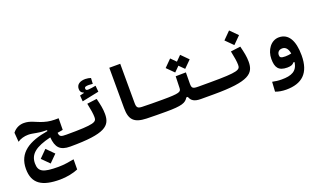

<svg xmlns="http://www.w3.org/2000/svg" viewBox="-93 -1289 3702 2208"><g transform="rotate(-20 1758.0 -185.5)"><path d="M580.1 4.9C618.2 4.9 632.3 -10.3 632.3 -65.9C632.3 -115.2 610.8 -139.2 585.9 -139.2C517.6 -139.2 501 -145.5 496.1 -193.8C517.1 -197.8 539.6 -201.2 563 -205.1L564.5 -347.2C494.1 -345.7 448.2 -348.1 387.2 -366.7C297.4 -393.6 250 -432.6 168 -432.6C122.1 -432.6 68.8 -414.6 30.3 -364.3L39.1 -250.5C73.2 -274.9 123 -288.6 168.9 -288.6C199.2 -288.6 225.6 -283.2 268.1 -275.4C324.7 -265.1 358.9 -265.1 392.6 -264.6V-252.4C160.2 -213.9 11.7 -126 11.7 72.8C11.7 253.4 121.1 321.8 340.8 321.8C423.3 321.8 509.8 302.7 563.5 279.3L564.5 155.3C500 167 439.9 177.7 370.1 177.7C188 177.7 130.9 151.4 130.9 48.3C130.9 -64.9 209.5 -127.9 398.9 -173.3C409.2 -46.9 455.6 4.9 580.1 4.9ZM300.8 110.8 390.1 21.5 300.8 -68.4 211.4 21.5Z M580.1 4.9C1010.3 4.9 1083 -67.4 1083 -211.4C1083 -272.5 1071.3 -327.1 1051.3 -406.7L931.2 -391.1C947.8 -313 956.5 -257.3 956.5 -218.3C956.5 -158.7 933.6 -139.2 585.9 -139.2C569.3 -139.2 551.8 -128.4 551.8 -75.7C551.8 -16.1 561 4.9 580.1 4.9ZM891.1 -435.1 1098.1 -478 1091.3 -553.2C1062 -547.9 1020 -540.5 999 -540.5C977.5 -540.5 967.8 -544.4 967.8 -563C967.8 -583.5 984.9 -587.9 1022.9 -587.9C1034.2 -587.9 1053.7 -586.4 1068.8 -584.5L1072.8 -654.8C1056.6 -661.1 1028.3 -666.5 1005.9 -666.5C941.9 -666.5 896.5 -640.1 896.5 -584C896.5 -552.7 910.6 -534.2 936.5 -526.4V-520.5L885.7 -508.3Z M1752 4.9C1780.3 4.9 1792 -30.3 1792 -63.5C1792 -106.9 1780.3 -139.2 1757.8 -139.2C1680.2 -139.2 1575.2 -139.2 1509.8 -142.1C1459 -144.5 1445.3 -156.7 1445.3 -215.3L1444.3 -693.4H1310.5L1311.5 -198.2C1312 -57.1 1362.8 -2.9 1513.7 2C1585.4 4.4 1685.5 4.9 1752 4.9Z M1752 4.9C1945.3 4.9 1995.1 -15.1 2025.9 -69.8H2044.4C2062.5 -19 2099.1 4.9 2179.2 4.9H2337.9C2361.3 4.9 2380.4 -20 2380.4 -75.7C2380.4 -120.1 2368.7 -139.2 2343.8 -139.2H2200.2C2129.9 -139.2 2118.7 -149.4 2118.7 -206.5L2120.1 -342.3L1994.6 -340.3L1990.2 -198.7C1988.8 -152.3 1974.1 -139.2 1757.8 -139.2ZM2126.5 -382.8 2212.4 -468.3 2126.5 -554.7 2065.4 -493.2 2004.4 -554.7 1918.5 -468.3 2004.4 -382.8 2065.4 -443.8Z M2337.9 4.9C2768.1 4.9 2840.8 -67.4 2840.8 -211.4C2840.8 -272.5 2829.1 -327.1 2809.1 -406.7L2689 -391.1C2705.6 -313 2714.4 -257.3 2714.4 -218.3C2714.4 -158.7 2691.4 -139.2 2343.8 -139.2C2327.1 -139.2 2309.6 -128.4 2309.6 -75.7C2309.6 -16.1 2318.8 4.9 2337.9 4.9ZM2751.5 -446.3 2840.8 -535.6 2751.5 -625.5 2662.1 -535.6Z M3137.7 239.3C3330.1 239.3 3438 147 3438 -71.8C3438 -254.9 3377 -355.5 3261.7 -355.5C3163.6 -355.5 3096.2 -258.3 3096.2 -149.9C3096.2 -47.9 3127.9 4.9 3236.8 4.9C3283.7 4.9 3308.1 -7.3 3319.3 -26.9H3335C3320.3 82 3247.1 111.3 3128.9 111.3C3085 111.3 3053.2 106.4 3015.1 98.6L3007.8 216.8C3041.5 231 3091.3 239.3 3137.7 239.3ZM3333 -131.8C3307.6 -126.5 3285.2 -123.5 3258.3 -123.5C3202.1 -123.5 3191.9 -136.7 3191.9 -163.1C3191.9 -197.8 3214.4 -222.7 3254.4 -222.7C3287.1 -222.7 3320.8 -203.6 3333 -131.8Z"/></g></svg>

Font: Cascadia Code
Style: Bold
Weight: 700
Monospace: yes
Designer: Aaron Bell
Foundry: Saja Typeworks
Version: Version 2404.023